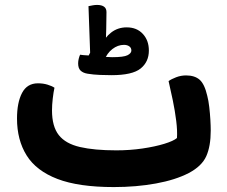

<svg xmlns="http://www.w3.org/2000/svg" viewBox="-20 -743 922 779"><path d="M442 16Q299 16 213 -17Q127 -50 88 -112.5Q49 -175 49 -262Q49 -327 69.5 -366Q90 -405 134 -405Q155 -405 173 -399.5Q191 -394 201 -387Q197 -369 194 -343Q191 -317 191 -295Q191 -230 218.5 -195Q246 -160 304.5 -146.5Q363 -133 452 -133Q507 -133 558 -140.5Q609 -148 646.5 -159.5Q684 -171 698 -183Q700 -212 695 -252.5Q690 -293 681 -336.5Q672 -380 664 -414Q675 -422 694.5 -429.5Q714 -437 735 -437Q770 -437 790 -419.5Q810 -402 821 -354Q826 -335 829 -309Q832 -283 833.5 -257.5Q835 -232 835 -213Q835 -150 817 -109.5Q799 -69 746 -41Q692 -13 612.5 1.5Q533 16 442 16ZM360 -516 379 -514Q396 -513 411 -512Q426 -511 435 -511Q482 -511 497.5 -519Q513 -527 513 -538Q513 -549 504.5 -555Q496 -561 483 -561Q458 -561 436 -544Q414 -527 403 -498L333 -505L353 -543L392 -559Q404 -590 431 -611Q458 -632 494 -632Q535 -632 559.5 -605.5Q584 -579 584 -538Q584 -492 550.5 -465Q517 -438 432 -438Q412 -438 385.5 -439Q359 -440 335 -444Q317 -447 307 -456.5Q297 -466 297 -486Q297 -495 299.5 -505Q302 -515 305 -521Q318 -519 331.5 -518.5Q345 -518 360 -516ZM374 -723Q392 -723 402 -716Q412 -709 412 -694Q412 -657 411 -624.5Q410 -592 409 -560.5Q408 -529 407 -492L348 -465L339 -718Q349 -720 357 -721.5Q365 -723 374 -723Z"/></svg>

Font: Baloo Bhaijaan 2
Style: Bold
Weight: 700
Designer: Sanskriti Dholi, Noopur Datye and Ek Type
Foundry: Ek Type
Version: Version 1.701